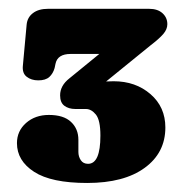

<svg xmlns="http://www.w3.org/2000/svg" viewBox="-20 -720 407 436"><path d="M355.5 -430.5Q355.5 -373 308.5 -338.8Q261.5 -304.5 178 -304.5Q96.5 -304.5 57.5 -329.8Q18.5 -355 18.5 -395Q18.5 -422.5 39.2 -440.8Q60 -459 91 -459Q124.5 -459 141.2 -443.2Q158 -427.5 158 -402.5V-375Q158 -364.5 163.5 -356.2Q169 -348 180 -348Q208 -348 208 -412Q208 -447 197.8 -459.8Q187.5 -472.5 175 -472.5H151Q136 -472.5 126.2 -479.8Q116.5 -487 116.5 -503.5Q116.5 -525.5 137.5 -542L205.5 -597.5H140.5Q110.5 -597.5 106 -575L104 -565.5Q100.5 -553 92 -545.2Q83.5 -537.5 67 -537.5Q51 -537.5 40.5 -545.8Q30 -554 32 -571.5L40.5 -664Q42 -680.5 54.8 -690.2Q67.5 -700 89 -700H318.5Q338 -700 349 -690Q360 -680 360 -665Q360 -653.5 350.8 -642.8Q341.5 -632 322.5 -617.5L221 -535Q228.5 -535.5 238 -535.5Q288 -535.5 321.8 -506.2Q355.5 -477 355.5 -430.5Z"/></svg>

Font: Fraunces 72pt SuperSoft Black
Style: Regular
Weight: 900
Version: Version 1.000;[0bf87f6ff]